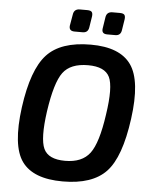

<svg xmlns="http://www.w3.org/2000/svg" viewBox="-59 -928 791 991"><g transform="rotate(5 336.0 -433.0)"><path d="M483 -879H521Q539 -879 545 -872Q551 -865 549 -849L540 -792Q536 -763 508 -763H466Q436 -763 440 -791L449 -849Q453 -879 483 -879ZM314 -879H352Q370 -879 376 -872Q382 -865 380 -849L371 -792Q367 -763 339 -763H297Q267 -763 270 -791L280 -849Q284 -879 314 -879ZM387 -703Q538 -703 596 -620.5Q654 -538 627 -340Q600 -139 528 -63Q456 13 303 13Q150 13 91.5 -68Q33 -149 60 -350Q87 -547 159 -625Q231 -703 387 -703ZM382 -596Q291 -596 252 -543.5Q213 -491 191 -340Q171 -198 195 -146Q219 -94 306 -94Q394 -94 434.5 -148Q475 -202 496 -350Q518 -495 493.5 -545.5Q469 -596 382 -596Z"/></g></svg>

Font: Exo 2.0 Semi Bold
Style: Italic
Weight: 600
Italic angle: -8°
Designer: Natanael Gama
Version: Version 1.001;PS 001.001;hotconv 1.0.70;makeotf.lib2.5.58329